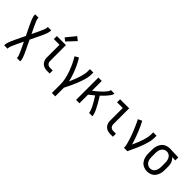

<svg xmlns="http://www.w3.org/2000/svg" viewBox="140 -1893 3221 3221"><g transform="rotate(45 1750.0 -282.5)"><path d="M60 205V187Q60 141 124 8L206 -163L124 -333Q60 -466 60 -512V-530H140V-512Q140 -481 196 -365L250 -253L304 -365Q360 -481 360 -512V-530H440V-512Q440 -466 376 -333L294 -163L376 8Q440 141 440 187V205H360V187Q360 156 304 40L250 -72L196 40Q140 156 140 187V205Z M869 0Q838 0 807.5 -9.5Q777 -19 754 -41Q731 -63 720.5 -93.5Q710 -124 710 -155V-458H575V-530H790V-155Q790 -133 799 -113Q808 -93 827.5 -82.5Q847 -72 869 -72H934V0ZM738 -563 683 -606 817 -770 883 -718Z M1191 205V0Q1191 -67 1176 -132Q1161 -197 1138.5 -259.5Q1116 -322 1087.5 -382.5Q1059 -443 1024 -500L1092 -538Q1130 -477 1160.5 -412Q1191 -347 1215 -279.5Q1239 -212 1255 -142L1257 -135Q1360 -365 1360 -477V-530H1440V-477Q1440 -332 1271 0V205Z M1560 0V-530H1640V-297L1654 -308Q1671 -321 1688 -335Q1705 -349 1721.5 -363.5Q1738 -378 1754 -392.5Q1770 -407 1785.5 -422.5Q1801 -438 1814.5 -454.5Q1828 -471 1842 -489.5Q1856 -508 1856 -530H1940Q1940 -504 1925 -482Q1910 -460 1894 -440Q1878 -420 1861 -401.5Q1844 -383 1826 -365.5Q1808 -348 1791 -331Q1948 -84 1948 0H1868Q1868 -72 1733 -280Q1722 -271 1712 -262Q1692 -246 1672 -230Q1656 -217 1640 -205V0Z M2369 0Q2338 0 2307.5 -9.5Q2277 -19 2254 -41Q2231 -63 2220.5 -93.5Q2210 -124 2210 -155V-458H2075V-530H2290V-155Q2290 -133 2299 -113Q2308 -93 2327.5 -82.5Q2347 -72 2369 -72H2434V0Z M2697 0Q2697 -45 2684.5 -88.5Q2672 -132 2659 -174.5Q2646 -217 2630 -258.5Q2614 -300 2597 -341.5Q2580 -383 2561.5 -423.5Q2543 -464 2522 -504L2592 -538Q2615 -496 2635 -453Q2655 -410 2673 -365.5Q2691 -321 2707.5 -276.5Q2724 -232 2738 -186Q2746 -160 2754 -134Q2860 -365 2860 -477V-530H2940V-477Q2940 -332 2777 0Z M3250 8Q3207 8 3167 -9Q3127 -26 3100.5 -60Q3074 -94 3063 -135.5Q3052 -177 3052 -220V-310Q3052 -353 3063 -394.5Q3074 -436 3100.5 -470Q3127 -504 3167 -521Q3207 -538 3250 -538H3251L3455 -530V-458L3377 -463Q3384 -457 3391 -450Q3419 -423 3431.5 -386Q3444 -349 3444 -310V-220Q3444 -178 3433.5 -136.5Q3423 -95 3397 -60.5Q3371 -26 3331.5 -9Q3292 8 3250 8ZM3250 -64Q3277 -64 3301.5 -77.5Q3326 -91 3339.5 -115Q3353 -139 3358.5 -166Q3364 -193 3364 -220V-310Q3364 -337 3358.5 -364Q3353 -391 3339.5 -414.5Q3326 -438 3301.5 -452Q3277 -466 3250 -466Q3222 -466 3197.5 -452.5Q3173 -439 3158 -415.5Q3143 -392 3137.5 -365Q3132 -338 3132 -310V-220Q3132 -193 3137.5 -165.5Q3143 -138 3157.5 -114.5Q3172 -91 3197 -77.5Q3222 -64 3250 -64Z"/></g></svg>

Font: Iosevka SS01
Style: Regular
Weight: 400
Monospace: yes
Designer: Belleve Invis
Foundry: Belleve Invis
Version: 2.3.3; ttfautohint (v1.8.3)